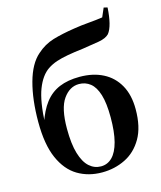

<svg xmlns="http://www.w3.org/2000/svg" viewBox="-127 -948 883 1055"><g transform="rotate(-15 314.5 -420.5)"><path d="M322.7 16.2Q244.9 16.2 184.3 -19.9Q123.8 -56 89 -134.8Q54.1 -213.7 54.1 -342.3Q54.1 -469.2 80.4 -565.2Q106.7 -661.1 158.7 -706.3Q201.6 -745.2 254.4 -761Q307.3 -776.7 379.5 -787.7Q418.1 -794 462.3 -797.6Q506.5 -801.3 542.3 -806.6L564 -856.9L584.9 -851.7Q582 -800.9 572.8 -764.4Q563.5 -727.9 548.1 -709Q529.7 -690.2 489.9 -683Q450 -675.9 394.9 -667.9Q343.4 -661.9 306.3 -655.1Q269.2 -648.4 241.3 -639.1Q213.4 -629.8 188.8 -613.6Q145.3 -583.9 119.4 -516.7Q93.4 -449.4 87.7 -322.6L82.2 -324.6Q105.1 -395.2 138.7 -438.8Q172.3 -482.3 221.1 -502.9Q270 -523.4 337 -523.4Q413.3 -523.4 469.9 -494.4Q526.5 -465.5 557.9 -409.4Q589.4 -353.3 589.4 -272Q589.4 -170.9 552.4 -107.2Q515.4 -43.5 454.8 -13.7Q394.3 16.2 322.7 16.2ZM324.9 -17.5Q362.2 -17.5 389.2 -44.5Q416.2 -71.6 430.7 -126.5Q445.1 -181.4 445.1 -264.3Q445.1 -345.1 430.1 -393.8Q415.1 -442.4 387.5 -464.2Q360 -486 323.4 -486Q270.4 -486 233.6 -433.9Q196.8 -381.8 196.8 -266Q196.8 -178.6 213.3 -123.8Q229.8 -68.9 258.8 -43.2Q287.8 -17.5 324.9 -17.5Z"/></g></svg>

Font: Noto Serif KR
Style: Regular
Weight: 200
Designer: Ryoko NISHIZUKA 西塚涼子 (kana & ideographs); Frank Grießhammer (Latin, Greek & Cyrillic); Wenlong ZHANG 张文龙 (bopomofo); San
Foundry: Adobe
Version: Version 2.001;hotconv 1.1.0;makeotfexe 2.6.0